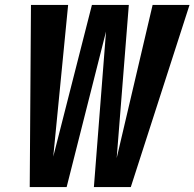

<svg xmlns="http://www.w3.org/2000/svg" viewBox="-20 -755 785 775"><path d="M183 0H249L408 -628L359 0H508L745 -735H596L451 -117L500 -735H351L195 -123L255 -735H105L100 0Z"/></svg>

Font: Iosevka Sparkle Heavy
Style: Italic
Weight: 900
Italic angle: -9°
Designer: Belleve Invis
Foundry: Belleve Invis
Version: Version 4.5.0; ttfautohint (v1.8.3)